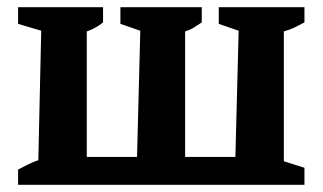

<svg xmlns="http://www.w3.org/2000/svg" viewBox="-20 -511 894 531"><path d="M30 0V-42Q43 -49 56 -55.5Q69 -62 86 -68L94 -426L30 -445V-491H265V-449Q255 -441 244.5 -435Q234 -429 220 -424V-77H359L368 -426L313 -445V-491H538V-449Q526 -441 516.5 -435Q507 -429 492 -424V-77H631L640 -426L585 -445V-491H822V-449Q809 -442 795.5 -435.5Q782 -429 765 -424V-65L822 -47V0Z"/></svg>

Font: Piazzolla 24pt
Style: Bold
Weight: 700
Designer: Juan Pablo del Peral
Foundry: Huerta Tipografica
Version: Version 2.005